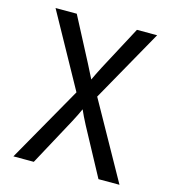

<svg xmlns="http://www.w3.org/2000/svg" viewBox="-109 -820 817 909"><g transform="rotate(15 300.0 -365.0)"><path d="M40 0 250 -370 51 -730H155L268 -514Q277 -497 286.5 -477.5Q296 -458 302 -447Q307 -458 316.5 -477.5Q326 -497 335 -514L450 -730H549L350 -376L560 0H457L332 -232Q323 -249 313.5 -268.5Q304 -288 299 -300Q294 -288 284.5 -269Q275 -250 266 -233L140 0Z"/></g></svg>

Font: Pitagon Sans Mono
Style: Regular
Weight: 400
Monospace: yes
Designer: Travis Tran
Foundry: Pitagon
Version: Version 1.001;gftools[0.9.26]